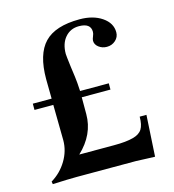

<svg xmlns="http://www.w3.org/2000/svg" viewBox="-95 -687 697 769"><g transform="rotate(-15 253.5 -302.0)"><path d="M30 3 28 -8Q68 -32 92 -72Q116 -112 116 -156L114 -303H36V-329H114L113 -410Q113 -513 158 -560Q203 -607 304 -607Q360 -607 396.5 -582Q433 -557 433 -519Q433 -499 418 -485.5Q403 -472 382 -472Q363 -472 348.5 -483Q334 -494 334 -510Q334 -516 339 -528Q343 -537 343 -545Q343 -581 294 -581Q259 -581 237 -555.5Q215 -530 215 -487Q215 -481 221 -433Q224 -412 227 -389Q230 -368 232 -329H351V-303H232V-233Q232 -149 163 -84H308Q358 -84 387 -92Q414 -99 425 -116.5Q436 -134 436 -168H464L454 3L425 2Q389 0 376 0H130Q98 0 30 3Z"/></g></svg>

Font: UnnaMedium
Style: Regular
Weight: 500
Designer: Jorge de Buen Unna
Foundry: Omnibus-Type
Version: Version 2.008;hotconv 1.0.109;makeotfexe 2.5.65596